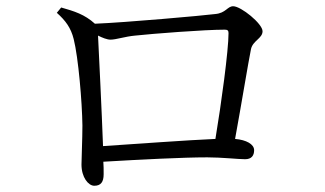

<svg xmlns="http://www.w3.org/2000/svg" viewBox="-20 -648 1040 615"><path d="M310 -180C306 -291 297 -473 294 -534C308 -527 323 -521 334 -521C352 -521 380 -531 413 -534C468 -540 636 -553 700 -553C709 -553 712 -550 712 -542C712 -486 689 -317 670 -203C577 -199 417 -187 310 -180ZM284 -572C251 -602 218 -612 176 -624L162 -607C190 -582 207 -559 216 -523C231 -464 243 -321 244 -246C244 -203 241 -141 241 -121C241 -80 263 -53 282 -53C303 -53 312 -65 312 -90C312 -105 312 -117 311 -130C431 -137 566 -144 644 -144C690 -144 743 -138 765 -138C786 -138 794 -150 794 -167C794 -186 769 -200 733 -203C753 -312 775 -447 784 -491C790 -518 821 -525 821 -548C821 -572 752 -628 727 -628C708 -628 704 -606 669 -603C630 -598 383 -576 284 -572Z"/></svg>

Font: Noto Serif CJK JP
Style: Regular
Weight: 400
Designer: Ryoko NISHIZUKA 西塚涼子 (kana & ideographs); Frank Grießhammer (Latin, Greek & Cyrillic); Wenlong ZHANG 张文龙 (bopomofo); San
Foundry: Adobe Systems Incorporated
Version: Version 1.000;PS 1;hotconv 16.6.53;makeotf.lib2.5.65590